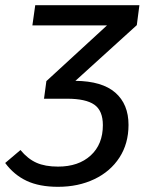

<svg xmlns="http://www.w3.org/2000/svg" viewBox="-33 -709 567 741"><path d="M495 -612 258 -397Q361 -396 412 -351.5Q463 -307 463 -227Q463 -155 428 -101Q393 -47 331 -17.5Q269 12 191 12Q119 12 70 -11Q21 -34 -13 -80L46 -130Q74 -96 107.5 -81Q141 -66 191 -66Q270 -66 317 -109Q364 -152 364 -226Q364 -282 331 -305Q298 -328 226 -328H136L137 -329L146 -396L380 -611H92L103 -689H505Z"/></svg>

Font: FiraGO
Style: Italic
Weight: 400
Italic angle: -8°
Designer: bBox Type GmbH
Foundry: bBox Type GmbH
Version: Version 1.001